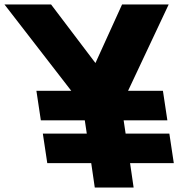

<svg xmlns="http://www.w3.org/2000/svg" viewBox="-114 -845 803 865"><path d="M99 -110H297L313 0H488L472 -110H669L649 -243H452L443 -303H640L620 -436H463L646 -825H436L316 -561L116 -825H-94L207 -436H50L70 -303H268L277 -243H79Z"/></svg>

Font: Poland Can Into
Style: Bold
Weight: 700
Foundry: Cannot Into Space Fonts
Version: Version 0.99